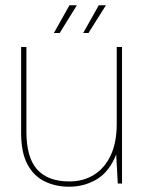

<svg xmlns="http://www.w3.org/2000/svg" viewBox="-20 -695 553 727"><path d="M242 12Q190 12 148.5 -8.5Q107 -29 83.5 -73.5Q60 -118 60 -191V-517H80V-196Q80 -99 120.5 -53.5Q161 -8 243 -8Q296 -8 336.5 -33.5Q377 -59 399.5 -107.5Q422 -156 422 -226V-517H442V0H426L420 -110Q394 -45 347 -16.5Q300 12 242 12ZM295 -570 354 -675H381L315 -570ZM184 -570 243 -675H271L206 -570Z"/></svg>

Font: DM Sans 11pt Thin
Style: Regular
Weight: 250
Version: Version 4.004;gftools[0.9.30]